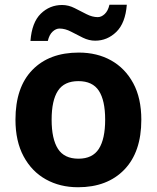

<svg xmlns="http://www.w3.org/2000/svg" viewBox="-20 -777 659 807"><path d="M574 -273.7Q574 -138 502.5 -64Q431 10 308 10Q232.1 10 172.8 -23.1Q113.4 -56.2 79.2 -119.8Q45 -183.4 45 -274Q45 -410 116 -483Q187 -556 311 -556Q388.4 -556 447.2 -523Q506 -490 540 -427.3Q574 -364.5 574 -273.7ZM197 -274Q197 -193 223.5 -151.5Q250 -110 309.9 -110Q369 -110 395.5 -151.5Q422 -193 422 -274Q422 -355 395.5 -395.5Q369 -436 309.5 -436Q250 -436 223.5 -395.5Q197 -355 197 -274ZM108 -605Q114 -683 151.5 -719.5Q189 -756 241 -756Q268 -756 293.5 -743Q319 -730 343.5 -717.5Q368 -705 391 -705Q406 -705 420 -718Q434 -731 440 -757H513Q507 -680 469 -643Q431 -606 380 -606Q354 -606 328.5 -618.5Q303 -631 278.5 -644Q254 -657 230 -657Q215 -657 201 -644Q187 -631 181 -605Z"/></svg>

Font: Noto Sans Hanifi Rohingya
Style: Regular
Weight: 400
Designer: Monotype Design Team and DaltonMaag
Foundry: Google LLC
Version: Version 2.101